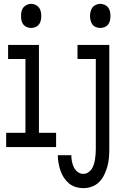

<svg xmlns="http://www.w3.org/2000/svg" viewBox="-20 -763 640 996"><path d="M141 -618Q130 -618 119 -622.5Q108 -627 101 -636Q94 -645 91.5 -656.5Q89 -668 89 -680Q89 -692 91.5 -703.5Q94 -715 101 -724Q108 -733 119 -738Q130 -743 141 -743Q153 -743 164 -738Q175 -733 182 -724Q189 -715 191.5 -703.5Q194 -692 194 -680Q194 -668 191.5 -656.5Q189 -645 182 -636Q175 -627 164 -622.5Q153 -618 141 -618ZM12 0V-74H112V-457H22V-530H182V-74H271V0ZM500 -618Q489 -618 477.5 -622.5Q466 -627 459.5 -636Q453 -645 450 -656.5Q447 -668 447 -680Q447 -692 450 -703.5Q453 -715 459.5 -724Q466 -733 477.5 -738Q489 -743 500 -743Q512 -743 523 -738Q534 -733 541 -724Q548 -715 550.5 -703.5Q553 -692 553 -680Q553 -668 550.5 -656.5Q548 -645 541 -636Q534 -627 523 -622.5Q512 -618 500 -618ZM412 213Q392 213 372.5 207Q353 201 337.5 188Q322 175 311 158Q300 141 293.5 121.5Q287 102 283.5 82.5Q280 63 280 42H350Q350 58 353 74Q356 90 363 104.5Q370 119 383 129Q396 139 412 139Q426 139 437.5 131.5Q449 124 456 113Q463 102 467 89Q471 76 473 63Q475 50 476 36.5Q477 23 477 10V-457H382V-530H547V10Q547 33 545 56Q543 79 537 100.5Q531 122 521 143Q511 164 495 180.5Q479 197 457 205Q435 213 412 213Z"/></svg>

Font: Iosevka Slab Extended
Style: Regular
Weight: 400
Width: 7
Monospace: yes
Designer: Belleve Invis
Foundry: Belleve Invis
Version: Version 11.1.1; ttfautohint (v1.8.3)